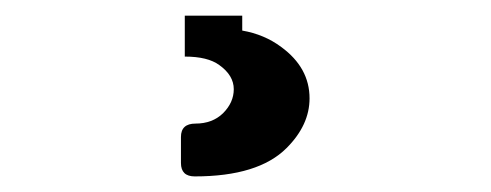

<svg xmlns="http://www.w3.org/2000/svg" viewBox="-20 -20 626 245"><path d="M215.8 0H289.1V19Q317.4 23.9 338.9 40Q375 66.4 375 105.5Q375 139.6 345.7 168.9Q309.6 205.1 228.5 205.1Q210.9 205.1 210.9 188V154.8Q210.9 137.7 229.5 137.7Q251 137.7 264.6 124.5Q278.3 110.8 278.3 93.8Q278.3 76.2 259.8 63Q245.1 52.2 215.8 52.2Z"/></svg>

Font: Simply Mono
Style: Bold
Weight: 700
Designer: Wojciech Kalinowski "wmk69" (wmk69@o2.pl)
Foundry: Wojciech Kalinowski "wmk69" (wmk69@o2.pl)
Version: Version 1.0.0